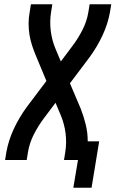

<svg xmlns="http://www.w3.org/2000/svg" viewBox="-20 -755 545 906"><path d="M326 131 348 0H282L288 -37Q295 -82 289.5 -125.5Q284 -169 268 -208L242 -270L188 -198Q160 -161 139.5 -120.5Q119 -80 112 -37L106 0H4L10 -37Q20 -93 45.5 -147.5Q71 -202 107 -251L199 -373L149 -493Q139 -517 131 -541.5Q123 -566 119 -591.5Q115 -617 115 -644Q115 -671 120 -698L126 -735H227L221 -698Q214 -653 219.5 -609.5Q225 -566 241 -527L267 -465L321 -537Q349 -574 369.5 -614.5Q390 -655 397 -698L403 -735H505L499 -698Q489 -642 463.5 -587.5Q438 -533 402 -484L310 -362L361 -242Q375 -206 384.5 -167.5Q394 -129 394 -88H448L412 131Z"/></svg>

Font: Iosevka Curly Semibold Oblique
Style: Regular
Weight: 600
Italic angle: -9°
Monospace: yes
Designer: Belleve Invis
Foundry: Belleve Invis
Version: Version 11.1.0; ttfautohint (v1.8.3)